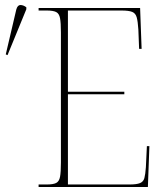

<svg xmlns="http://www.w3.org/2000/svg" viewBox="-20 -746 617 766"><path d="M134 0V-10H167Q192 -10 204 -16Q216 -22 219.5 -40.5Q223 -59 223 -98V-616Q223 -655 219.5 -673.5Q216 -692 204 -698Q192 -704 167 -704H134V-714H539L545 -551H535L532 -628Q530 -660 525.5 -676.5Q521 -693 507.5 -698.5Q494 -704 465 -704H251V-380H476V-370H251V-10H497Q525 -10 538.5 -15.5Q552 -21 556 -35.5Q560 -50 562 -79L566 -163H576L570 0ZM10 -526 3 -529 45 -708Q50 -726 61.5 -726Q73 -726 85 -717V-709Z"/></svg>

Font: Noto Serif Display SemiCondensed Thin
Style: Regular
Weight: 100
Width: 4
Designer: Monotype Design Team
Foundry: Monotype Imaging Inc.
Version: Version 2.009